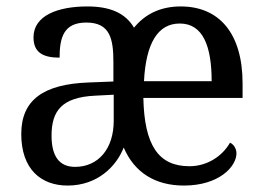

<svg xmlns="http://www.w3.org/2000/svg" viewBox="-20 -566 819 596"><path d="M190 10C282 10 341 -49 364 -108C397 -31 461 10 551 10C660 10 714 -49 714 -90C714 -106 704 -119 694 -123C670 -81 623 -50 568 -50C472 -50 428 -115 425 -262H733V-307C733 -463 660 -546 541 -546C478 -546 430 -522 396 -480C369 -526 321 -546 251 -546C160 -546 84 -518 84 -450C84 -405 111 -387 165 -387C165 -450 178 -496 248 -496C322 -496 332 -445 332 -373V-313L256 -310C115 -305 46 -256 46 -150C46 -41 107 10 190 10ZM637 -314H427C433 -432 470 -493 538 -493C611 -493 637 -421 637 -314ZM213 -48C164 -48 140 -81 140 -145C140 -223 173 -264 275 -269L333 -272V-191C333 -104 285 -48 213 -48Z"/></svg>

Font: Noto Serif Thai SemiCondensed
Style: Regular
Weight: 400
Width: 4
Designer: Monotype Design Team
Foundry: Monotype Imaging Inc.
Version: Version 2.002